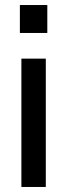

<svg xmlns="http://www.w3.org/2000/svg" viewBox="-20 -743 267 763"><path d="M65 0V-510H162V0ZM59 -612V-723H168V-612Z"/></svg>

Font: Instrument Sans SemiCondensed Medium
Style: Regular
Weight: 500
Width: 4
Designer: Rodrigo Fuenzalida
Foundry: fragTYPE
Version: Version 1.000;gftools[0.9.28]